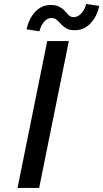

<svg xmlns="http://www.w3.org/2000/svg" viewBox="-20 -921 506 941"><path d="M65.9 0 211.4 -719.7H317.4L171.9 0ZM173.3 -767.6 110.4 -777.3Q122.1 -831.5 153.3 -864Q184.6 -896.5 228 -896.5Q255.4 -896.5 271.7 -887.5Q288.1 -878.4 298.1 -866.7Q308.1 -855 317.6 -845.9Q327.1 -836.9 340.3 -836.9Q362.3 -836.9 379.6 -856.7Q397 -876.5 401.9 -901.4L466.3 -892.1Q455.1 -839.4 423.3 -806.2Q391.6 -772.9 346.2 -772.9Q320.3 -772.9 304.9 -782Q289.6 -791 278.8 -803Q268.1 -814.9 257.6 -824Q247.1 -833 231.9 -833Q212.4 -833 196.3 -814.7Q180.2 -796.4 173.3 -767.6Z"/></svg>

Font: Reddit Sans Medium
Style: Italic
Weight: 500
Italic angle: -11.25°
Designer: Stephen Hutchings
Version: Version 1.013